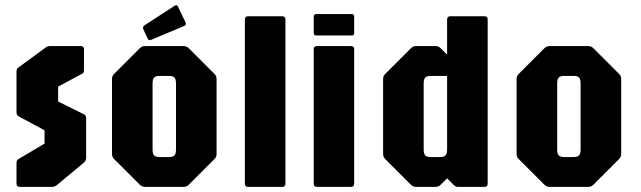

<svg xmlns="http://www.w3.org/2000/svg" viewBox="-20 -730 2503 750"><path d="M57 0Q44.5 0 44.5 -12.5V-93.5Q44.5 -105 52 -108.5L154 -169V-221L52 -276Q44.5 -280.5 44.5 -291.5V-451Q44.5 -456.5 46.2 -460Q48 -463.5 51.5 -466L158 -544Q163.5 -548 167 -549Q170.5 -550 174 -550H295.5Q308 -550 308 -537.5V-459Q308 -450.5 306.8 -447.5Q305.5 -444.5 301.5 -442.5L207 -391.5V-333.5L308 -283.5Q316.5 -280 316.5 -268.5V-115Q316.5 -102.5 308 -95L201.5 -6.5Q193.5 0 181.5 0Z M546 0Q534.5 0 526 -8.5L426 -108.5Q417.5 -116.5 417.5 -128.5V-421.5Q417.5 -433.5 426 -441.5L526 -541.5Q534.5 -550 546 -550H697.5Q709.5 -550 717.5 -541.5L817.5 -441.5Q826 -433.5 826 -421.5V-128.5Q826 -116.5 817.5 -108.5L717.5 -8.5Q709.5 0 697.5 0ZM604.5 -116.5H639.5Q655.5 -116.5 661.5 -123Q667.5 -129.5 667.5 -146V-404Q667.5 -420.5 661.5 -427Q655.5 -433.5 639.5 -433.5H604.5Q588 -433.5 582 -427Q576 -420.5 576 -404V-146Q576 -129.5 582 -123Q588 -116.5 604.5 -116.5ZM570.5 -574.5Q561 -570 557 -579L539.5 -616.5Q536 -625.5 545 -631.5L663 -708Q672 -713.5 676.5 -701.5L705 -642Q709 -633.5 699.5 -628.5Z M949 0Q936.5 0 936.5 -12.5V-654Q936.5 -666.5 949 -666.5H1082.5Q1095 -666.5 1095 -654V-12.5Q1095 0 1082.5 0Z M1218 0Q1205.5 0 1205.5 -12.5V-537.5Q1205.5 -550 1218 -550H1351Q1363.5 -550 1363.5 -537.5V-12.5Q1363.5 0 1351 0ZM1215.5 -591.5Q1205.5 -591.5 1205.5 -601.5V-665Q1205.5 -675 1215.5 -675H1354.5Q1363.5 -675 1363.5 -665V-601.5Q1363.5 -591.5 1354.5 -591.5Z M1605 0Q1593.5 0 1585 -8.5L1485 -108.5Q1476.5 -116.5 1476.5 -128.5V-421.5Q1476.5 -433.5 1485 -441.5L1585 -541.5Q1593.5 -550 1605 -550H1681.5Q1693.5 -550 1701.5 -541.5L1726.5 -516.5V-654Q1726.5 -666.5 1739 -666.5H1872.5Q1885 -666.5 1885 -654V-12.5Q1885 0 1872.5 0H1768.5Q1762 0 1758.8 -2.5Q1755.5 -5 1751.5 -8.5L1726.5 -33.5L1701.5 -8.5Q1693.5 0 1681.5 0ZM1663.5 -116.5H1698.5Q1714.5 -116.5 1720.5 -123Q1726.5 -129.5 1726.5 -146V-433.5H1663.5Q1647 -433.5 1641 -427Q1635 -420.5 1635 -404V-146Q1635 -129.5 1641 -123Q1647 -116.5 1663.5 -116.5Z M2126.5 0Q2115 0 2106.5 -8.5L2006.5 -108.5Q1998 -116.5 1998 -128.5V-421.5Q1998 -433.5 2006.5 -441.5L2106.5 -541.5Q2115 -550 2126.5 -550H2278Q2290 -550 2298 -541.5L2398 -441.5Q2406.5 -433.5 2406.5 -421.5V-128.5Q2406.5 -116.5 2398 -108.5L2298 -8.5Q2290 0 2278 0ZM2185 -116.5H2220Q2236 -116.5 2242 -123Q2248 -129.5 2248 -146V-404Q2248 -420.5 2242 -427Q2236 -433.5 2220 -433.5H2185Q2168.5 -433.5 2162.5 -427Q2156.5 -420.5 2156.5 -404V-146Q2156.5 -129.5 2162.5 -123Q2168.5 -116.5 2185 -116.5Z"/></svg>

Font: Jaro
Style: Regular
Weight: 400
Designer: Agyei Archer, Celine Hurka, Mirko Velimirović
Version: Version 1.000